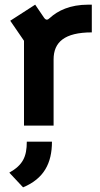

<svg xmlns="http://www.w3.org/2000/svg" viewBox="-20 -539 431 824"><path d="M83 0H210V-284C210 -358 257 -400 374 -400V-519H359C280 -519 228 -493 194 -462C184 -452 177 -452 169 -463L131 -519L24 -450L83 -364ZM20 202 79 265C168 228 203 162 203 69H95C95 134 78 169 20 202Z"/></svg>

Font: Finlandica SemiBold
Style: Regular
Weight: 600
Designer: Niklas Ekholm, Juho Hiilivirta, Jaakko Suomalainen
Foundry: Helsinki Type Studio
Version: Version 2.000;Glyphs 3.2 (3202)